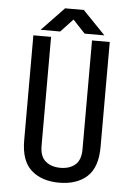

<svg xmlns="http://www.w3.org/2000/svg" viewBox="-58 -888 651 939"><g transform="rotate(5 267.5 -419.0)"><path d="M329 -730 269 -794 209 -730H113L223 -845H315L426 -730ZM455 -185Q455 -84 404.5 -38.5Q354 7 268 7Q182 7 131 -38.5Q80 -84 80 -185V-700H167V-166Q167 -113 195 -89.5Q223 -66 268 -66Q313 -66 340.5 -89.5Q368 -113 368 -166V-700H455Z"/></g></svg>

Font: Share
Style: Regular
Weight: 400
Designer: Ralph du Carrois
Version: Version 1.002